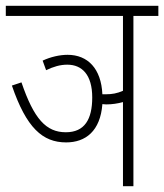

<svg xmlns="http://www.w3.org/2000/svg" viewBox="-20 -642 566 662"><path d="M127 -433 139 -400C164 -412 187 -419 212 -419C263 -419 298 -384 298 -306C298 -231 272 -186 207 -186C139 -186 97 -232 54 -358L21 -347C71 -201 127 -151 208 -151C275 -151 326 -190 333 -283C337 -283 342 -282 346 -282C366 -282 386 -285 404 -290V0H440V-587H526V-622H0V-587H404V-329C384 -320 366 -317 346 -317C341 -317 337 -317 333 -317C329 -405 283 -453 213 -453C186 -453 155 -446 127 -433Z"/></svg>

Font: Noto Sans ExtraCondensed ExtraLight
Style: Regular
Weight: 200
Width: 2
Designer: Monotype Design Team
Foundry: Monotype Imaging Inc.
Version: Version 2.013